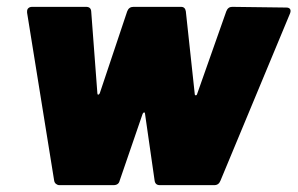

<svg xmlns="http://www.w3.org/2000/svg" viewBox="-20 -540 868 560"><path d="M138 -13 59 -503V-507Q59 -513 63 -516.5Q67 -520 74 -520H231Q245 -520 246 -507L264 -268Q264 -264 266.5 -264Q269 -264 271 -268L351 -507Q356 -520 369 -520H508Q520 -520 522 -507L548 -266Q548 -262 551 -262Q554 -262 555 -266L640 -507Q645 -520 657 -520L815 -518Q823 -518 826 -513.5Q829 -509 826 -501L623 -13Q618 0 605 0H446Q433 0 431 -13L403 -208Q403 -212 400.5 -212Q398 -212 396 -208L329 -13Q326 0 311 0H153Q148 0 143.5 -3.5Q139 -7 138 -13Z"/></svg>

Font: Barlow Black
Style: Italic
Weight: 900
Italic angle: -7°
Designer: Jeremy Tribby
Foundry: Tribby Type
Version: Version 1.408